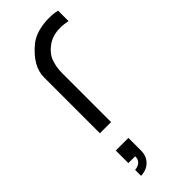

<svg xmlns="http://www.w3.org/2000/svg" viewBox="-266 -581 892 892"><g transform="rotate(-45 180.0 -135.5)"><path d="M280.5 -546Q313 -546 335.5 -540V-471Q310 -477 286.5 -477Q235.5 -477 200.5 -451Q167 -426.5 155.2 -393.2Q143.5 -360 143.5 -320.5V0H70V-366.5Q70 -440.5 151.5 -508Q176 -527.5 210 -536.8Q244 -546 280.5 -546ZM65.5 191.5V109H148.5V191.5Q148.5 218 136.8 237Q125 256 106 265.5Q87 275 65.5 275V236Q73.5 236 84.2 232Q95 228 103 218Q111 208 110 191.5Z"/></g></svg>

Font: CCSD_manrope
Style: Regular
Weight: 400
Designer: Mikhail Sharanda
Foundry: Mikhail Sharanda
Version: Version 4.503